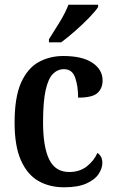

<svg xmlns="http://www.w3.org/2000/svg" viewBox="-20 -786 488 816"><path d="M253 10Q190 10 143 -17Q96 -44 69 -104.5Q42 -165 42 -265Q42 -373 69.5 -434.5Q97 -496 144 -522Q191 -548 249 -548Q330 -548 373 -519Q416 -490 416 -444Q416 -411 394.5 -391Q373 -371 312 -371Q312 -420 299.5 -456Q287 -492 252 -492Q225 -492 205 -472Q185 -452 174 -403Q163 -354 163 -266Q163 -162 189 -108.5Q215 -55 274 -55Q318 -55 348.5 -78.5Q379 -102 394 -136Q415 -122 415 -94Q415 -71 399.5 -47Q384 -23 348 -6.5Q312 10 253 10ZM188 -619Q209 -652 233.5 -692Q258 -732 271 -766H397V-756Q386 -739 359 -711Q332 -683 299.5 -654.5Q267 -626 240 -606H188Z"/></svg>

Font: Noto Serif Khmer Condensed SemiBold
Style: Regular
Weight: 600
Width: 3
Designer: Danh Hong and the Monotype Design Team
Foundry: Monotype Imaging Inc.
Version: Version 2.004; ttfautohint (v1.8.4.7-5d5b)